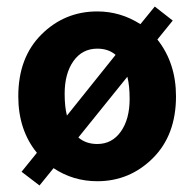

<svg xmlns="http://www.w3.org/2000/svg" viewBox="-20 -543 595 588"><path d="M278 12Q204 12 144 -28L101 25L46 -17L93 -75Q36 -145 36 -248Q36 -367 107 -437.5Q178 -508 278 -508Q349 -508 410 -469L454 -523L509 -480L462 -422Q519 -350 519 -248Q519 -129 448 -58.5Q377 12 278 12ZM178 -256Q178 -216 185 -189L334 -375Q312 -394 278 -394Q232 -394 205 -356Q178 -318 178 -256ZM278 -102Q323 -102 350 -140Q377 -178 377 -240Q377 -281 370 -308L220 -122Q243 -102 278 -102Z"/></svg>

Font: Toshiba Sans
Style: Bold
Weight: 700
Designer: Paul D. Hunt
Foundry: Toshiba Corporation
Version: Version 2.020;PS 2.0;hotconv 1.0.86;makeotf.lib2.5.63406